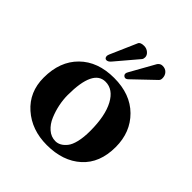

<svg xmlns="http://www.w3.org/2000/svg" viewBox="-182 -779 915 915"><g transform="rotate(45 275.5 -321.5)"><path d="M259.8 -401.9Q176.8 -401.9 176.8 -229Q176.8 -199.2 183.3 -166.7Q189.9 -134.3 202.9 -103.3Q215.8 -72.3 238.8 -52.2Q261.7 -32.2 291 -32.2Q305.7 -32.2 319.3 -39.6Q333 -46.9 345.9 -62.7Q358.9 -78.6 366.5 -109.9Q374 -141.1 374 -184.1Q374 -285.6 342.8 -343.8Q311.5 -401.9 259.8 -401.9ZM37.1 -207Q37.1 -316.4 101.6 -380.1Q166 -443.8 275.9 -443.8Q385.3 -443.8 449.7 -379.9Q514.2 -315.9 514.2 -215.8Q514.2 -108.4 448.7 -49.3Q383.3 9.8 274.9 9.8Q172.9 9.8 105 -50.3Q37.1 -110.4 37.1 -207ZM311 -617.2Q311 -607.4 306.2 -601.1L213.9 -492.2Q202.1 -477.1 189.9 -477.1Q184.1 -477.1 180.4 -481.4Q176.8 -485.8 176.8 -493.2Q176.8 -497.1 180.2 -505.9L238.8 -640.1Q244.1 -652.8 269 -652.8Q285.6 -652.8 298.3 -642.1Q311 -631.3 311 -617.2ZM439.9 -605Q439.9 -596.7 437 -592Q434.1 -587.4 426.8 -581.1L329.1 -487.8Q321.3 -480 314 -480Q308.6 -480 303.7 -484.4Q298.8 -488.8 298.8 -495.1Q298.8 -501.5 303.2 -508.8L371.1 -629.9L372.1 -631.8Q373 -633.3 374 -634.8Q375 -636.2 376.7 -638.2Q378.4 -640.1 380.6 -641.8Q382.8 -643.6 385.5 -645Q388.2 -646.5 391.6 -647.2Q395 -647.9 398.9 -647.9Q417.5 -647.9 428.7 -635.7Q439.9 -623.5 439.9 -605Z"/></g></svg>

Font: Common Serif
Style: Bold
Weight: 700
Designer: Philipp H. Poll, Khaled Hosny
Foundry: Stefan Peev, Context Ltd.
Version: Version 1.026